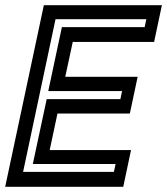

<svg xmlns="http://www.w3.org/2000/svg" viewBox="-37 -720 644 740"><path d="M-17 0 132 -700H587L557 -558.5H243.5L214.5 -424H493.5L463.5 -282.5H184.5L154.5 -141.5H468L438 0ZM52 -57.5H402L408.5 -88H89.5L143 -338H427L433.5 -369H149L201.5 -615.5H520.5L527 -646H177Z"/></svg>

Font: Tourney SemiBold
Style: Italic
Weight: 600
Italic angle: -12°
Version: Version 1.015